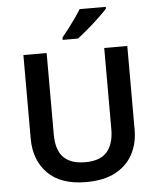

<svg xmlns="http://www.w3.org/2000/svg" viewBox="-62 -990 870 1053"><g transform="rotate(-5 373.5 -464.0)"><path d="M659 -252Q659 -178 627.5 -118.5Q596 -59 532 -24.5Q468 10 370 10Q231 10 159 -62.5Q87 -135 87 -254V-714H215V-267Q215 -179 255 -139Q295 -99 374 -99Q457 -99 494.5 -142.5Q532 -186 532 -268V-714H659ZM560 -928Q544 -910 513.5 -881Q483 -852 450 -824Q417 -796 393 -778H309V-791Q324 -809 344 -835Q364 -861 383.5 -888.5Q403 -916 416 -938H560Z"/></g></svg>

Font: Noto Sans Gurmukhi UI SemiBold
Style: Regular
Weight: 600
Designer: Jelle Bosma - Monotype Design Team
Foundry: Monotype Imaging Inc.
Version: Version 2.004; ttfautohint (v1.8.4.7-5d5b)